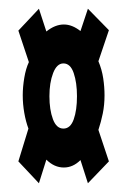

<svg xmlns="http://www.w3.org/2000/svg" viewBox="-20 -565 290 439"><path d="M69 -146 22 -196 45 -271Q39 -287 35.5 -307Q32 -327 32 -347Q32 -366 35.5 -387Q39 -408 46 -423L22 -495L69 -545L86 -493Q106 -509 126 -509Q145 -509 164 -494L181 -545L229 -496L205 -425Q213 -406 216 -386Q219 -366 219 -347Q219 -325 215 -305.5Q211 -286 205 -268L229 -196L181 -146L164 -199Q147 -182 126 -182Q104 -182 86 -200ZM125 -271Q141 -271 148.5 -292Q156 -313 156 -345Q156 -376 148.5 -398Q141 -420 125 -420Q110 -420 101.5 -398Q93 -376 93 -345Q93 -314 101 -292.5Q109 -271 125 -271Z"/></svg>

Font: Inconsolata UltraCondensed ExtraBold
Style: Regular
Weight: 800
Width: 1
Monospace: yes
Designer: Raph Levien, Cyreal, Brenton Simpson
Foundry: Raph Levien, Cyreal, Google
Version: Version 3.001; ttfautohint (v1.8.2.53-6de2)